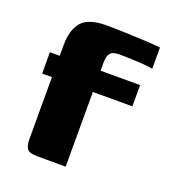

<svg xmlns="http://www.w3.org/2000/svg" viewBox="-100 -584 595 662"><g transform="rotate(20 197.0 -253.0)"><path d="M28 -352H64V-391Q64 -447 89 -476.5Q114 -506 180 -506Q215 -506 251 -504.5Q287 -503 320.5 -501.5Q354 -500 379 -497V-419Q368 -422 346.5 -423.5Q325 -425 300.5 -426Q276 -427 257 -427Q230 -427 222 -415.5Q214 -404 214 -381V-352H359V-274H214V0H111Q82 0 73 -10.5Q64 -21 64 -46V-274H28Z"/></g></svg>

Font: Genos
Style: Bold
Weight: 700
Designer: Robert E. Leuschke
Foundry: Robert E. Leuschke
Version: Version 1.010